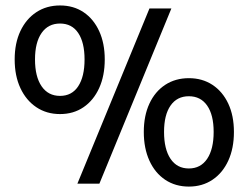

<svg xmlns="http://www.w3.org/2000/svg" viewBox="-20 -682 923 713"><path d="M514 -192Q514 -131.3 534.8 -85.5Q555.6 -39.7 593.4 -14.4Q631.3 10.9 681.4 10.9Q731.3 10.9 769 -14.4Q806.8 -39.7 827.8 -85.5Q848.7 -131.3 848.7 -192Q848.7 -252.3 827.7 -297.2Q806.7 -342 769 -366.9Q731.3 -391.7 681.4 -391.7Q631.3 -391.7 593.4 -366.9Q555.6 -342 534.8 -297.1Q514 -252.2 514 -192ZM773.4 -192Q773.4 -128.1 749.3 -92.2Q725.2 -56.4 681.3 -56.4Q637.4 -56.4 613.3 -92.2Q589.2 -128.1 589.2 -192Q589.2 -255.3 613.3 -289.9Q637.4 -324.6 681.3 -324.6Q725.2 -324.6 749.3 -289.9Q773.4 -255.3 773.4 -192ZM535 -650.5 267.4 0H349.1L616.4 -650.5ZM34.5 -461.3Q34.5 -400.5 55.7 -354.9Q76.9 -309.4 114.9 -283.9Q152.9 -258.4 202.9 -258.4Q253 -258.4 290.2 -283.9Q327.5 -309.4 348.2 -354.9Q369 -400.5 369 -461.3Q369 -521.5 348.2 -566.6Q327.5 -611.6 290.3 -636.7Q253 -661.7 203 -661.7Q152.9 -661.7 114.9 -636.7Q76.9 -611.6 55.7 -566.6Q34.5 -521.5 34.5 -461.3ZM294 -461.2Q294 -397.4 270.4 -361.6Q246.9 -325.9 202.9 -325.9Q159 -325.9 134.5 -361.6Q110 -397.4 110 -461.2Q110 -524.5 134.5 -559.6Q159 -594.6 202.9 -594.6Q246.9 -594.6 270.4 -559.6Q294 -524.5 294 -461.2Z"/></svg>

Font: Overused Grotesk Light
Style: Regular
Weight: 300
Designer: RandomMaerks
Version: Version 0.005